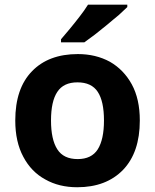

<svg xmlns="http://www.w3.org/2000/svg" viewBox="-20 -786 659 816"><path d="M574.2 -273.9Q574.2 -138.2 502.9 -64Q431.2 9.8 308.1 9.8Q231 9.8 172.4 -23.4Q112.8 -55.7 79.1 -119.6Q44.9 -183.1 44.9 -273.9Q44.9 -410.6 116.2 -483.4Q186.5 -556.2 311 -556.2Q387.2 -556.2 447.3 -523.4Q505.9 -489.7 540 -427.7Q574.2 -365.2 574.2 -273.9ZM196.8 -273.9Q196.8 -192.9 223.6 -151.4Q250 -109.9 310.1 -109.9Q369.1 -109.9 395.5 -151.4Q421.9 -193.4 421.9 -273.9Q421.9 -355.5 395.5 -395.5Q369.1 -436 309.1 -436Q250 -436 223.6 -395.5Q196.8 -355.5 196.8 -273.9ZM521 -755.9 484.4 -721.7Q477.1 -715.8 460.4 -701.9Q443.8 -688 434.6 -680.2Q409.2 -659.2 382.8 -638.7Q357.9 -619.6 338.4 -606H239.3V-619.1L276.9 -663.6Q300.3 -691.9 319.3 -716.8Q337.4 -739.7 354 -766.1H521Z"/></svg>

Font: Droid Sans Thai
Style: Bold
Weight: 700
Designer: Steve Matteson
Foundry: Ascender Corporation
Version: Version 1.00